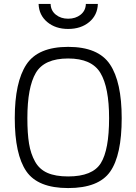

<svg xmlns="http://www.w3.org/2000/svg" viewBox="-20 -945 693 975"><path d="M326 -49Q450 -49 492 -116.5Q534 -184 534 -345Q534 -501 490 -574.5Q446 -648 326 -648Q205 -648 162 -575Q119 -502 119 -345Q119 -267 127.5 -215.5Q136 -164 158 -124.5Q180 -85 221 -67Q262 -49 326 -49ZM326 10Q172 10 113.5 -75.5Q55 -161 55 -345Q55 -528 114 -617.5Q173 -707 326 -707Q479 -707 538.5 -618Q598 -529 598 -345Q598 -157 539.5 -73.5Q481 10 326 10ZM176 -925H237Q238 -891 263.5 -870.5Q289 -850 326 -850Q364 -850 389.5 -870.5Q415 -891 416 -925H477Q475 -868 433 -833Q391 -798 326 -798Q262 -798 220 -833Q178 -868 176 -925Z"/></svg>

Font: TitilliumText22L Lt
Style: Thin
Weight: 300
Designer: Campivisivi
Foundry: Campivisivi
Version: 1.000